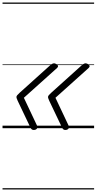

<svg xmlns="http://www.w3.org/2000/svg" viewBox="-20 -1015 765 1520"><path d="M247 14Q238 14 232 9.5Q226 5 222 -3L120 -217Q115 -229 112.5 -235.5Q110 -242 110 -246Q110 -254 116.5 -261.5Q123 -269 137 -282L378 -499Q389 -509 399.5 -512.5Q410 -516 419 -511Q428 -508 433.5 -502.5Q439 -497 439.5 -491Q440 -485 432 -477L169 -241L272 -23Q280 -7 272 3.5Q264 14 247 14ZM497 14Q488 14 482 9.5Q476 5 472 -3L370 -217Q365 -229 362.5 -235.5Q360 -242 360 -246Q360 -254 366.5 -261.5Q373 -269 387 -282L628 -499Q639 -509 649.5 -512.5Q660 -516 669 -511Q678 -508 683.5 -502.5Q689 -497 689.5 -491Q690 -485 682 -477L419 -241L522 -23Q530 -7 522 3.5Q514 14 497 14ZM0 475H725V485H0ZM0 -20H725V0H0ZM0 -505H725V-500H0ZM0 -995H725V-985H0Z"/></svg>

Font: Playwrite CZ Guides
Style: Regular
Weight: 400
Designer: Veronika Burian, José Scaglione
Foundry: TypeTogether
Version: Version 1.003